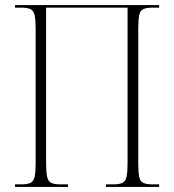

<svg xmlns="http://www.w3.org/2000/svg" viewBox="-20 -734 683 754"><path d="M39 0V-10H64Q88 -10 100 -16Q112 -22 116 -40Q120 -58 120 -95V-619Q120 -656 116 -674Q112 -692 100 -698Q88 -704 63 -704H39V-714H605V-704H579Q555 -704 542.5 -698Q530 -692 526.5 -674Q523 -656 523 -619V-95Q523 -58 526.5 -40Q530 -22 542.5 -16Q555 -10 579 -10H605V0H396V-10H425Q449 -10 461 -16Q473 -22 477 -40.5Q481 -59 481 -95V-704H161V-95Q161 -58 165 -40Q169 -22 181 -16Q193 -10 217 -10H247V0Z"/></svg>

Font: Noto Serif Display Condensed ExtraLight
Style: Regular
Weight: 200
Width: 3
Designer: Monotype Design Team
Foundry: Monotype Imaging Inc.
Version: Version 2.009